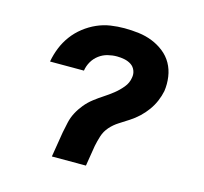

<svg xmlns="http://www.w3.org/2000/svg" viewBox="-84 -631 768 724"><g transform="rotate(15 300.0 -269.0)"><path d="M177 0 193 -98Q197 -118 201.5 -138.5Q206 -159 216 -178Q226 -197 240 -214Q254 -231 271.5 -244.5Q289 -258 307.5 -270Q326 -282 343 -295.5Q360 -309 374.5 -326.5Q389 -344 392 -365Q395 -380 389.5 -393.5Q384 -407 372.5 -414.5Q361 -422 346.5 -425Q332 -428 317 -428Q299 -428 281 -423.5Q263 -419 247.5 -407.5Q232 -396 222.5 -379.5Q213 -363 210 -344Q210 -344 210 -344Q210 -344 210 -344H78Q78 -344 78 -344.5Q78 -345 78 -346Q83 -373 93.5 -399Q104 -425 121 -448Q138 -471 161 -489Q184 -507 210 -518.5Q236 -530 263 -534Q290 -538 317 -538Q345 -538 373 -534.5Q401 -531 426 -521Q451 -511 472 -494.5Q493 -478 506 -455Q519 -432 523 -404Q527 -376 523 -348Q519 -328 510.5 -308Q502 -288 489 -270Q476 -252 460 -237Q444 -222 425.5 -210Q407 -198 388 -186Q369 -174 354.5 -157.5Q340 -141 333.5 -120.5Q327 -100 323 -80L310 0Z"/></g></svg>

Font: Iosevka Curly XBdExObl
Style: Regular
Weight: 800
Width: 7
Italic angle: -9°
Monospace: yes
Designer: Belleve Invis
Foundry: Belleve Invis
Version: Version 11.1.0; ttfautohint (v1.8.3)